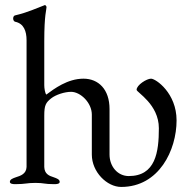

<svg xmlns="http://www.w3.org/2000/svg" viewBox="-20 -725 733 759"><path d="M608 -218C608 -124 595 -29 489 -29C445 -29 413 -67 413 -114V-294C413 -372 369 -414 310 -414C247 -414 194 -374 163 -351C158 -357 155 -376 155 -388V-562C155 -669 164 -686 164 -698C162 -701 161 -705 157 -705C157 -705 156 -704 155 -704C123 -692 90 -676 39 -664C35 -663 32 -658 32 -652C32 -646 35 -640 40 -639C74 -632 85 -602 85 -566V-65C84 -38 62 -30 42 -24C31 -20 19 -16 19 -6C19 2 32 3 39 3H42C81 3 85 -2 120 -2C155 -2 154 3 193 3H196C204 3 216 2 216 -6C216 -16 204 -20 193 -24C173 -30 156 -38 155 -65V-268C155 -309 161 -319 182 -336C201 -351 236 -362 261 -362C298 -362 343 -319 343 -272V-114C343 -45 403 14 459 14C609 14 678 -132 678 -249C678 -357 596 -414 577 -414C560 -414 520 -389 520 -370C520 -360 608 -313 608 -218Z"/></svg>

Font: EB Garamond 12
Style: Regular
Weight: 400
Version: Version 0.016+